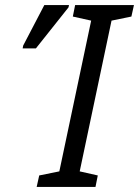

<svg xmlns="http://www.w3.org/2000/svg" viewBox="-20 -734 546 754"><path d="M124 0H355L364 -45L293 -61L418 -653L496 -669L506 -714H275L266 -669L338 -653L213 -61L134 -45ZM69 -544H121L249 -705L251 -714H154L71 -555Z"/></svg>

Font: Noto Sans ExtraCondensed
Style: Italic
Weight: 400
Width: 2
Italic angle: -12°
Designer: Monotype Design Team
Foundry: Monotype Imaging Inc.
Version: Version 2.013